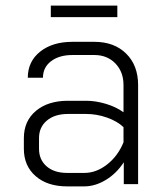

<svg xmlns="http://www.w3.org/2000/svg" viewBox="-20 -656 588 684"><path d="M65 -126V-164Q65 -225 108 -261Q151 -297 222 -297H287Q321 -297 357.5 -286Q394 -275 420 -256V-353Q420 -400 391 -430Q362 -460 316 -460H238Q191 -460 162 -438Q133 -416 133 -379H79Q79 -437 123 -472Q167 -507 238 -507H316Q387 -507 429.5 -465Q472 -423 472 -353V0H421V-78Q395 -38 357 -15Q319 8 280 8H219Q149 8 107 -28.5Q65 -65 65 -126ZM281 -40Q323 -40 361.5 -70Q400 -100 420 -149V-203Q398 -224 361.5 -237Q325 -250 287 -250H222Q175 -250 147 -226.5Q119 -203 119 -164V-126Q119 -87 146 -63.5Q173 -40 219 -40ZM161 -636H398V-595H161Z"/></svg>

Font: Bai Jamjuree Light
Style: Regular
Weight: 300
Designer: Katatrad Aksorn Co.,Ltd.
Foundry: Cadson Demak Co.,Ltd.
Version: Version 1.000; ttfautohint (v1.6)